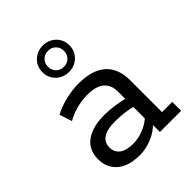

<svg xmlns="http://www.w3.org/2000/svg" viewBox="-187 -738 850 850"><g transform="rotate(-45 237.5 -313.5)"><path d="M191.3 10Q120.6 10 83.3 -22.1Q45.9 -54.3 45.9 -108.3Q45.9 -166.2 87.4 -196.9Q128.9 -227.5 203.9 -227.5Q234.6 -227.5 268.6 -222.5Q302.5 -217.5 336 -208.7L320.1 -199.3V-257.3Q320.1 -299.9 294 -321.9Q267.9 -343.9 213.8 -343.9Q181 -343.9 147.6 -335.3Q114.2 -326.7 83.8 -309.7L64.6 -368.2Q100.9 -387.6 143 -397.1Q185.1 -406.7 219.8 -406.7Q306 -406.7 349.9 -368.5Q393.8 -330.3 393.8 -254.3V-55.6H457.8V0H325V-62.7L335.8 -54.6Q307.7 -23 268.5 -6.5Q229.3 10 191.3 10ZM205.3 -46.6Q238.6 -46.6 271.8 -60.3Q305 -73.9 328.2 -97.5L320.1 -74.1V-179L336.4 -157.6Q304.2 -166.8 273.9 -170.3Q243.6 -173.9 216.5 -173.9Q169.5 -173.9 143.9 -158.1Q118.4 -142.4 118.4 -109.3Q118.4 -79.4 140.5 -63Q162.6 -46.6 205.3 -46.6ZM228.7 -472.2Q193 -472.2 168.6 -496Q144.1 -519.8 144.1 -554.5Q144.1 -590.2 168.5 -613.8Q193 -637.4 228.6 -637.4Q264.3 -637.4 288.8 -613.9Q313.2 -590.3 313.2 -554.5Q313.2 -519.8 288.8 -496Q264.4 -472.2 228.7 -472.2ZM228.7 -504.4Q250.6 -504.4 264.7 -518.8Q278.8 -533.2 278.8 -554.5Q278.8 -575.8 264.7 -590.2Q250.6 -604.6 228.7 -604.6Q206.7 -604.6 192.6 -590.2Q178.6 -575.8 178.6 -554.5Q178.6 -533.2 192.6 -518.8Q206.7 -504.4 228.7 -504.4Z"/></g></svg>

Font: Rokkitt SemiBold
Style: Regular
Weight: 600
Designer: Vernon Adams
Foundry: Vernon Adams
Version: Version 3.103